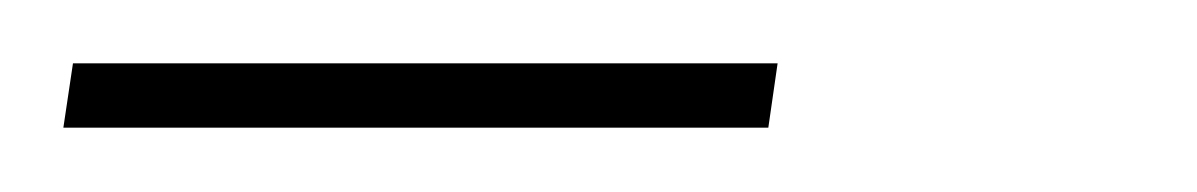

<svg xmlns="http://www.w3.org/2000/svg" viewBox="-34 70 374 60"><path d="M-14.2 109.9 -11.2 89.8H209L206.1 109.9Z"/></svg>

Font: Cooper Hewitt
Style: Thin Italic
Weight: 702
Designer: Village Type and Design LLC
Foundry: Cooper Hewitt Smithsonian Design Museum
Version: 1.000